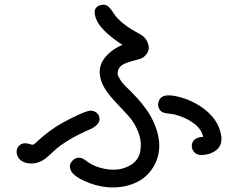

<svg xmlns="http://www.w3.org/2000/svg" viewBox="-20 -800 1040 829"><path d="M631.8 -295.9Q698.2 -171.9 641.6 -78.1Q612.3 -30.3 560.5 -8.8Q508.8 12.7 448.2 8.8Q391.6 3.9 342.8 -19.5Q292 -43 284.2 -68.4Q277.3 -89.8 292.5 -106Q307.6 -122.1 329.1 -118.2Q337.9 -116.2 351.6 -106.4Q357.4 -101.6 360.4 -99.6Q402.3 -72.3 455.1 -67.9Q507.8 -63.5 549.8 -90.8Q580.1 -112.3 585.9 -148.4Q591.8 -184.6 581.5 -216.8Q571.3 -249 550.8 -279.3Q538.1 -297.9 484.9 -353Q431.6 -408.2 418 -448.2Q399.4 -502 426.8 -542.5Q454.1 -583 508.8 -606.4Q439.5 -650.4 406.2 -696.3Q399.4 -707 394.5 -719.2Q389.6 -731.4 388.7 -744.6Q387.7 -757.8 395.5 -767.1Q403.3 -776.4 419.9 -779.3Q434.6 -781.2 444.8 -773.9Q455.1 -766.6 465.8 -750Q476.6 -733.4 480.5 -728.5Q514.6 -689.5 581.1 -654.3Q612.3 -638.7 620.6 -606.9Q628.9 -575.2 597.7 -551.8Q586.9 -544.9 561 -539.1Q535.2 -533.2 515.6 -523.9Q496.1 -514.6 489.3 -496.1Q488.3 -487.3 487.8 -481.9Q487.3 -476.6 492.7 -467.3Q498 -458 501.5 -452.1Q504.9 -446.3 512.7 -437.5Q520.5 -428.7 525.4 -424.3Q530.3 -419.9 537.6 -412.6Q544.9 -405.3 546.9 -403.3Q603.5 -346.7 631.8 -295.9ZM356.4 -236.3Q284.2 -204.1 236.3 -168Q226.6 -161.1 208.5 -144Q190.4 -127 175.8 -115.2Q133.8 -85 89.8 -97.7Q58.6 -107.4 52.7 -135.7Q47.9 -160.2 68.4 -175.8Q85 -186.5 112.3 -176.8Q122.1 -172.9 128.9 -178.7Q135.7 -183.6 151.4 -199.2Q180.7 -224.6 203.1 -240.2Q243.2 -269.5 319.3 -304.7Q321.3 -305.7 332 -310.5Q363.3 -323.2 373 -322.3Q396.5 -320.3 406.2 -301.8Q423.8 -262.7 356.4 -236.3ZM935.5 -211.9Q940.4 -172.9 914.1 -151.9Q887.7 -130.9 847.7 -130.9Q829.1 -130.9 817.4 -144.5Q805.7 -158.2 808.6 -176.8Q814.5 -207 857.4 -209Q849.6 -245.1 812.5 -270.5Q775.4 -295.9 733.4 -305.7Q727.5 -307.6 710.9 -309.1Q694.3 -310.5 684.1 -314.5Q673.8 -318.4 668 -329.1Q660.2 -342.8 664.1 -358.9Q668 -375 681.6 -382.8Q706.1 -396.5 772.5 -376Q804.7 -366.2 842.8 -342.8Q924.8 -289.1 935.5 -211.9Z"/></svg>

Font: irohamaru Regular
Style: Regular
Weight: 400
Designer: [Source Han Sans]
Ryoko NISHIZUKA  (kana & ideographs); Paul D. Hunt (Latin, Greek & Cyrillic); Wenlong ZHANG  (bopomofo
Version: Version 1.00